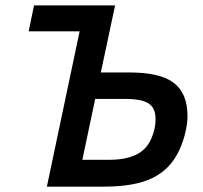

<svg xmlns="http://www.w3.org/2000/svg" viewBox="-20 -696 756 716"><path d="M106.9 -675.8H409.2L356 -425.8H461.9Q518.1 -425.8 559.1 -416.7Q600.1 -407.7 626.7 -387.9Q653.3 -368.2 666.3 -336.9Q679.2 -305.7 679.2 -261.2Q679.2 -249 677.2 -234.1Q675.3 -219.2 671.6 -203.4Q668 -187.5 662.6 -171.4Q657.2 -155.3 650.9 -141.1Q633.8 -102.5 608.4 -75.7Q583 -48.8 547.9 -32Q512.7 -15.1 467.8 -7.6Q422.9 0 367.2 0H154.8L276.9 -579.1H86.9ZM545.9 -183.1Q552.2 -198.2 556.2 -215.3Q560.1 -232.4 560.1 -251Q560.1 -271.5 554.2 -286.1Q548.3 -300.8 534.7 -309.8Q521 -318.8 499 -323Q477.1 -327.1 444.8 -327.1H335L287.1 -100.1H388.2Q447.3 -100.1 487.5 -119.1Q527.8 -138.2 545.9 -183.1Z"/></svg>

Font: Clear Sans Medium
Style: Italic
Weight: 500
Italic angle: -12°
Foundry: Intel Corporation
Version: Version 1.00